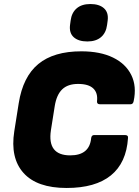

<svg xmlns="http://www.w3.org/2000/svg" viewBox="-20 -922 690 954"><path d="M311 12Q164 12 97 -62.5Q30 -137 51 -270L73 -409Q94 -541 170.5 -604Q247 -667 384 -667Q478 -667 541.5 -636Q605 -605 632.5 -549Q660 -493 644 -419Q641 -404 629 -404H476Q461 -404 462 -419Q467 -460 443.5 -482.5Q420 -505 368 -505Q317 -505 289 -478Q261 -451 252 -395L233 -275Q214 -150 329 -150Q425 -150 433 -236Q435 -251 448 -251H601Q618 -251 616 -236Q608 -113 531 -50.5Q454 12 311 12ZM414 -716Q370 -716 346.5 -737Q323 -758 328 -798L331 -820Q336 -859 361 -880.5Q386 -902 429 -902Q473 -902 496.5 -881Q520 -860 515 -820L512 -798Q507 -759 482 -737.5Q457 -716 414 -716Z"/></svg>

Font: Sofia Sans ExtraBlack
Style: Italic
Weight: 1000
Italic angle: -9°
Designer: Botio Nikoltchev, Ani Petrova
Foundry: lettersoup
Version: Version 4.100; ttfautohint (v1.8.4.7-5d5b)